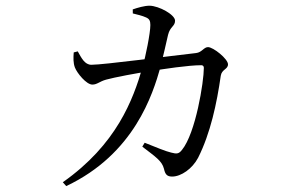

<svg xmlns="http://www.w3.org/2000/svg" viewBox="-20 -583 1040 663"><path d="M196.9 46.3 208.7 59.6C444.2 -51.6 507.7 -258.4 534 -350.8C542.9 -385.5 554.1 -436.1 560.3 -462.6C567.4 -491.8 584.5 -491.8 584.5 -511.6C584.5 -532.1 529.7 -562.6 496.4 -563.3C478.9 -563.3 454.5 -556.2 438.4 -550.5L438.6 -536.6C452.5 -533.1 471.4 -528.9 484.4 -522.8C495.6 -517.9 499.2 -511.3 499.2 -496.7C499.2 -468.5 482.8 -387.7 472.1 -351.1C439.6 -238.1 382.2 -84.1 196.9 46.3ZM574.4 26.7C605.4 26.7 644.2 -0.3 664.1 -38.2C706.8 -122.9 728.6 -225.8 742.3 -321.2C745.7 -344.1 767.3 -343.2 767.3 -360.8C767.3 -379.6 716.5 -420.3 698.3 -420.3C683.8 -420.3 677.3 -402 656.9 -399.8C576.4 -390.9 337.4 -359.3 295.6 -359.3C272.5 -359.3 261.1 -383 248.5 -405.6L234.6 -402C233.2 -383.5 232.7 -365.7 238.6 -350C246.1 -330.5 278.2 -290.9 298.9 -290.9C315.4 -290.9 323.4 -301.6 346.4 -308C372.9 -315.5 457.4 -331.6 498.5 -337.2C544.9 -344.8 630.5 -357.8 675.1 -357.8C680.9 -357.8 683.9 -354.2 683.9 -348.6C683.9 -300.6 655.7 -123.3 608.4 -65.4C597.8 -51.8 590.6 -50.8 571.1 -56.1C554 -59.8 516.4 -75.3 479.6 -90.1L471.4 -76.6C517.3 -41.2 539.2 -27.5 546.2 -0.1C550.4 19.5 557.2 26.7 574.4 26.7Z"/></svg>

Font: Source Han Serif TW VF
Style: Regular
Weight: 250
Designer: Ryoko NISHIZUKA 西塚涼子 (kana & ideographs); Frank Grießhammer (Latin, Greek & Cyrillic); Wenlong ZHANG 张文龙 (bopomofo); San
Foundry: Adobe
Version: Version 2.002;hotconv 1.1.0;makeotfexe 2.6.0